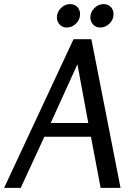

<svg xmlns="http://www.w3.org/2000/svg" viewBox="-26 -915 651 935"><path d="M419 -724 561 0H464L417 -249H190L75 0H-6L332 -724ZM351 -602 221 -316H404ZM364 -846Q364 -820 344.5 -800.5Q325 -781 299 -781Q278 -781 264.5 -795.5Q251 -810 251 -830Q251 -856 270.5 -875.5Q290 -895 315 -895Q337 -895 350.5 -881Q364 -867 364 -846ZM527 -846Q527 -820 507.5 -800.5Q488 -781 462 -781Q441 -781 427.5 -795.5Q414 -810 414 -830Q414 -856 433.5 -875.5Q453 -895 478 -895Q500 -895 513.5 -881Q527 -867 527 -846Z"/></svg>

Font: Rosario
Style: Italic
Weight: 400
Italic angle: -8.05°
Designer: Hector Gatti
Foundry: Omnibus Type
Version: Version 1.201